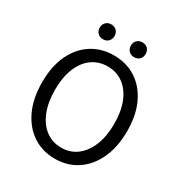

<svg xmlns="http://www.w3.org/2000/svg" viewBox="-208 -1060 1158 1224"><g transform="rotate(30 371.0 -448.0)"><path d="M371 13.4Q279.2 13.4 208.6 -33.4Q138 -80.2 98 -166.2Q58.1 -252.2 58.1 -369.3Q58.1 -487 98 -571.3Q138 -655.6 208.6 -701Q279.2 -746.4 371 -746.4Q463.3 -746.4 533.7 -700.8Q604.1 -655.2 644 -571.1Q684 -487 684 -369.3Q684 -252.2 644 -166.2Q604.1 -80.2 533.7 -33.4Q463.3 13.4 371 13.4ZM371 -68Q437.1 -68 486 -105.3Q535 -142.5 562.1 -210.1Q589.2 -277.8 589.2 -369.3Q589.2 -460.8 562.1 -527.3Q535 -593.7 486 -629.5Q437.1 -665.4 371 -665.4Q305.6 -665.4 256.3 -629.5Q207.1 -593.7 180.2 -527.3Q153.3 -460.8 153.3 -369.3Q153.3 -277.8 180.2 -210.1Q207.1 -142.5 256.3 -105.3Q305.6 -68 371 -68ZM256.5 -799.8Q232.9 -799.8 217.5 -815Q202.1 -830.1 202.1 -854.6Q202.1 -878.6 217.5 -893.7Q232.9 -908.9 256.5 -908.9Q280.7 -908.9 295.7 -893.7Q310.8 -878.6 310.8 -854.6Q310.8 -830.1 295.7 -815Q280.7 -799.8 256.5 -799.8ZM485.6 -799.8Q462 -799.8 446.7 -815Q431.3 -830.1 431.3 -854.6Q431.3 -878.6 446.7 -893.7Q462 -908.9 485.6 -908.9Q509.8 -908.9 524.9 -893.7Q540 -878.6 540 -854.6Q540 -830.1 524.9 -815Q509.8 -799.8 485.6 -799.8Z"/></g></svg>

Font: Noto Sans TC Thin
Style: Regular
Weight: 100
Designer: Ryoko NISHIZUKA 西塚涼子 (kana, bopomofo & ideographs); Paul D. Hunt (Latin, Greek & Cyrillic); Sandoll Communications 산돌커뮤니
Foundry: Adobe
Version: Version 2.004-H2;hotconv 1.0.118;makeotfexe 2.5.65603